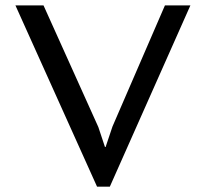

<svg xmlns="http://www.w3.org/2000/svg" viewBox="-20 -682 762 711"><path d="M344.2 -211.4 368.7 -137.7H371.1L396.5 -213.4L590.8 -662.1H685.1L386.7 9.3H339.4L37.1 -662.1H141.1Z"/></svg>

Font: PT Astra Sans
Style: Regular
Weight: 400
Designer: A.Korolkova, I. Chaeva
Foundry: ParaType Ltd
Version: Version 1.001; ttfautohint (v1.6)